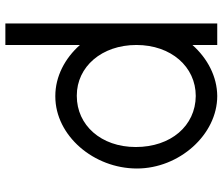

<svg xmlns="http://www.w3.org/2000/svg" viewBox="-77 -546 829 715"><g transform="rotate(90 337.5 -188.5)"><path d="M147.5 -490.6V-543V-583H67.5V-543V-282V166V206H147.5V166V-71.7C196.9 -15.8 264.7 20 337.5 20C338 20 338.5 20 339 20C485.4 20 607.5 -123.2 607.5 -283.9C607.5 -441.1 481.9 -583 337.5 -583C265 -582.5 197.1 -546.5 147.5 -490.6ZM147.5 -282C147.5 -411 228.5 -503 337.5 -503C448.8 -502 527.5 -410.1 527.5 -279.6C527.5 -149.9 445.8 -60 337.5 -60C336.9 -60 336.3 -60 335.8 -60C228.6 -60 147.5 -152.7 147.5 -282Z"/></g></svg>

Font: Nordica Advanced
Style: Regular
Weight: 300
Version: Version 1.07